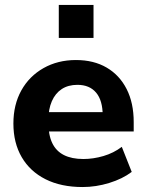

<svg xmlns="http://www.w3.org/2000/svg" viewBox="-20 -743 589 774"><path d="M313 11Q226 11 163.5 -20.5Q101 -52 67.5 -109.5Q34 -167 34 -245Q34 -321 66 -378.5Q98 -436 155.5 -468.5Q213 -501 286 -501Q358 -501 410 -470.5Q462 -440 490.5 -384Q519 -328 519 -251V-213H158V-291H410L394 -277Q394 -338 367.5 -369.5Q341 -401 292 -401Q255 -401 229 -384Q203 -367 189 -335Q175 -303 175 -258V-250Q175 -199 190.5 -166.5Q206 -134 237.5 -118Q269 -102 316 -102Q356 -102 397 -114Q438 -126 471 -151L511 -50Q474 -22 420.5 -5.5Q367 11 313 11ZM217 -590V-723H357V-590Z"/></svg>

Font: Nunito Sans 12pt ExtraBold
Style: Regular
Weight: 800
Designer: Vernon Adams
Foundry: Vernon Adams
Version: Version 3.101;gftools[0.9.27]